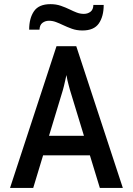

<svg xmlns="http://www.w3.org/2000/svg" viewBox="-20 -928 656 948"><path d="M29.5 0 259 -700H356.5L586.5 0H473L325.5 -483.5Q323.5 -490.5 320 -503.8Q316.5 -517 313 -531.5Q309.5 -546 308 -557.5Q305.5 -546 302.2 -531.5Q299 -517 295.8 -503.8Q292.5 -490.5 290.5 -483.5L144 0ZM167 -161 196.5 -257.5H419.5L449 -161ZM387 -777.5Q358.5 -777.5 335 -786Q311.5 -794.5 290.5 -804.5Q273 -813 256.2 -819.2Q239.5 -825.5 222 -825.5Q203.5 -825.5 189.8 -815.2Q176 -805 175 -781.5H124Q124 -838 148 -872.8Q172 -907.5 229 -907.5Q257.5 -907.5 281 -899.2Q304.5 -891 325 -881Q342 -872.5 359 -866Q376 -859.5 394 -859.5Q413 -859.5 426.8 -870Q440.5 -880.5 441 -903.5H492Q492 -847 468 -812.2Q444 -777.5 387 -777.5Z"/></svg>

Font: Overpass Mono SemiBold
Style: Regular
Weight: 600
Monospace: yes
Designer: Delve Withrington, Dave Bailey
Foundry: Delve Fonts LLC
Version: Version 4.000